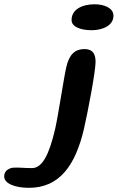

<svg xmlns="http://www.w3.org/2000/svg" viewBox="-182 -646 550 896"><path d="M245.5 -505C296.5 -505 347.5 -526.5 347.5 -572.5C347.5 -609.5 303 -626 260 -626C202.5 -626 152 -603 152 -552.5C152 -518.5 199 -505 245.5 -505ZM-47 230.5C96 230.5 170 125.5 210 -45.5C228 -124 264 -312.5 264 -357C264 -393.5 251.5 -417 212.5 -417C169.5 -417 141.5 -394 127.5 -333.5C114.5 -276 91 -113.5 75.5 -45C48 73 16.5 138.5 -33 138.5C-70.5 138.5 -104.5 134 -125.5 137C-146.5 142 -162.5 154.5 -162.5 177.5C-162.5 211 -111 230.5 -47 230.5Z"/></svg>

Font: Gluten
Style: Italic
Weight: 400
Italic angle: -13°
Designer: Tyler Finck
Foundry: Etcetera Type Company
Version: Version 0.920